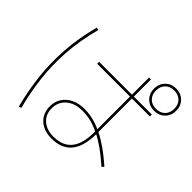

<svg xmlns="http://www.w3.org/2000/svg" viewBox="-203 -1101 1406 1406"><g transform="rotate(45 500.0 -398.0)"><path d="M488 53Q436 53 397 33.5Q358 14 336 -21.5Q314 -57 314 -105Q314 -155 338.5 -192.5Q363 -230 406.5 -251Q450 -272 508 -272Q574 -272 635 -250.5Q696 -229 748 -197Q800 -165 841.5 -132Q883 -99 910 -75L896 -59Q869 -83 828.5 -115.5Q788 -148 738 -179Q688 -210 629.5 -231Q571 -252 508 -252Q429 -252 381.5 -211.5Q334 -171 334 -105Q334 -42 376.5 -4.5Q419 33 488 33Q542 33 577 17Q612 1 632.5 -25.5Q653 -52 663 -83Q673 -114 676 -144Q679 -174 679 -197V-768H699V-197Q699 -174 695.5 -142Q692 -110 681 -76Q670 -42 647.5 -12.5Q625 17 586 35Q547 53 488 53ZM155 56Q123 -66 107.5 -195.5Q92 -325 101 -465Q110 -605 150 -757L170 -751Q130 -601 121 -463.5Q112 -326 127.5 -198.5Q143 -71 175 50ZM339 -571V-591H885V-571ZM877 -622Q827 -622 794.5 -654.5Q762 -687 762 -737Q762 -787 794.5 -819.5Q827 -852 877 -852Q927 -852 959.5 -819.5Q992 -787 992 -737Q992 -687 959.5 -654.5Q927 -622 877 -622ZM877 -642Q920 -642 946 -668Q972 -694 972 -737Q972 -780 946 -806Q920 -832 877 -832Q834 -832 808 -806Q782 -780 782 -737Q782 -694 808 -668Q834 -642 877 -642Z"/></g></svg>

Font: Murecho Thin
Style: Regular
Weight: 100
Designer: Neil Summerour
Foundry: Positype
Version: Version 1.010